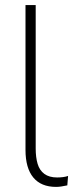

<svg xmlns="http://www.w3.org/2000/svg" viewBox="-20 -725 296 753"><path d="M200 8Q141 8 110.5 -29Q80 -66 80 -137V-705H120V-142Q120 -108 127.5 -82.5Q135 -57 154 -43Q173 -29 204 -29Q216 -29 227.5 -30.5Q239 -32 247 -35L244 2Q230 5 219.5 6.5Q209 8 200 8Z"/></svg>

Font: Nunito Sans 12pt ExtraLight SemiCondensed
Style: Regular
Weight: 200
Width: 4
Version: Version 3.101;gftools[0.9.27]